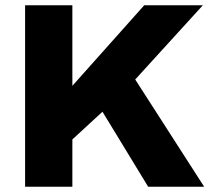

<svg xmlns="http://www.w3.org/2000/svg" viewBox="-20 -707 810 727"><path d="M75 0H254V-179L368 -284L541 0H753L492 -406L748 -687H526L254 -382V-687H75Z"/></svg>

Font: Archivo ExtraBold
Style: Regular
Weight: 800
Designer: Hector Gatti
Foundry: Omnibus-Type
Version: Version 2.001